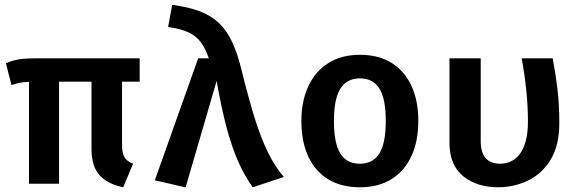

<svg xmlns="http://www.w3.org/2000/svg" viewBox="-20 -776 2440 811"><path d="M229.5 -447V0H102.5V-447ZM495.5 -447.5V-164Q495.5 -128.5 506.2 -111.2Q517 -94 542 -84.5L500.5 15Q435.5 2 401 -35.5Q366.5 -73 366.5 -147V-447ZM570 -529.5V-431H148Q113.5 -431 93.5 -429.8Q73.5 -428.5 59.5 -425.5Q45.5 -422.5 28.5 -416.5L5 -509Q21 -516 37.5 -520.5Q54 -525 74.5 -527.2Q95 -529.5 122 -529.5Z M817 -529.5H862Q848 -571 828.5 -597.2Q809 -623.5 776.5 -639Q744 -654.5 690 -662L707.5 -755.5Q776 -746.5 824.5 -728Q873 -709.5 906.5 -677Q940 -644.5 962.8 -594Q985.5 -543.5 1002.5 -471Q1030.5 -358 1056.5 -275Q1082.5 -192 1112 -132Q1141.5 -72 1179 -28.5L1047.5 15Q1012 -34.5 985 -96.2Q958 -158 936.2 -240.5Q914.5 -323 895 -434L764 15.5L634 -14.5Z M1500.5 -544.5Q1579.5 -544.5 1634.5 -510Q1689.5 -475.5 1718.2 -412.8Q1747 -350 1747 -266Q1747 -180 1718 -117Q1689 -54 1634 -19.5Q1579 15 1500 15Q1421.5 15 1366.2 -18.8Q1311 -52.5 1282 -115.2Q1253 -178 1253 -265Q1253 -348 1282 -411Q1311 -474 1366.5 -509.2Q1422 -544.5 1500.5 -544.5ZM1500.5 -445Q1445 -445 1417.8 -401.5Q1390.5 -358 1390.5 -265Q1390.5 -171 1417.5 -127.8Q1444.5 -84.5 1500 -84.5Q1555.5 -84.5 1582.5 -127.8Q1609.5 -171 1609.5 -266Q1609.5 -358.5 1582.5 -401.8Q1555.5 -445 1500.5 -445Z M2314.5 -529.5Q2326.5 -467.5 2334.5 -401.2Q2342.5 -335 2342.5 -255.5Q2342.5 -161.5 2306 -101.8Q2269.5 -42 2210.5 -13.5Q2151.5 15 2084 15Q1994 15 1936.2 -32Q1878.5 -79 1878.5 -173V-529.5H2010.5V-182Q2010.5 -130.5 2031.8 -107.5Q2053 -84.5 2092 -84.5Q2116 -84.5 2137 -93.8Q2158 -103 2174.5 -124Q2191 -145 2200.5 -179.5Q2210 -214 2210 -264Q2210 -326 2203 -394.2Q2196 -462.5 2183.5 -529.5Z"/></svg>

Font: Fira Code Light SemiBold
Style: Regular
Weight: 600
Monospace: yes
Version: Version 5.002